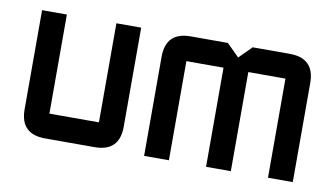

<svg xmlns="http://www.w3.org/2000/svg" viewBox="-48 -524 976 559"><g transform="rotate(10 439.5 -244.0)"><path d="M256.3 -427.2H329.6V-134.3Q329.6 -61 256.3 -61H109.9Q36.6 -61 36.6 -134.3V-427.2H109.9V-134.3H256.3Z M585.9 -354H476.1V-61H402.8V-354Q402.8 -427.2 476.1 -427.2H585.9L622.6 -390.6L659.2 -427.2H769Q842.3 -427.2 842.3 -354V-61H769V-354H659.2V-61H585.9Z"/></g></svg>

Font: BabelStone Khitan Seal Glyphs
Style: Regular
Weight: 400
Designer: Andrew West
Foundry: BabelStone
Version: Version 1.004